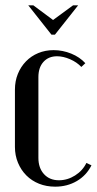

<svg xmlns="http://www.w3.org/2000/svg" viewBox="-20 -691 363 720"><path d="M36 -355Q36 -387 47 -414Q58 -441 77.5 -461Q97 -481 123.5 -492Q150 -503 181 -503Q215 -503 247 -490Q279 -477 300 -454L285 -440Q268 -458 242.5 -469Q217 -480 194 -480Q162 -480 143 -459Q124 -438 124 -402V-99Q124 -61 145 -38Q166 -15 201 -15Q233 -15 261.5 -33Q290 -51 304 -80L323 -71Q304 -33 268 -12Q232 9 187 9Q154 9 126.5 -2Q99 -13 79 -33Q59 -53 47.5 -80.5Q36 -108 36 -140ZM105 -671 179 -616 254 -671H273L186 -561H173L86 -671Z"/></svg>

Font: Moniqa SemBd Heading
Style: Regular
Weight: 600
Designer: Rajesh Rajput
Foundry: Rajesh Rajput
Version: Version 1.000